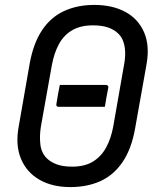

<svg xmlns="http://www.w3.org/2000/svg" viewBox="-20 -740 640 780"><path d="M223 -395H410Q415 -395 418 -392Q421 -389 420 -384Q416 -364 412.5 -345Q409 -326 406 -306H218Q213 -306 210.5 -309Q208 -312 209 -317Q212 -337 215.5 -356Q219 -375 223 -395ZM363 -720Q437 -720 489.5 -691.5Q542 -663 565.5 -608.5Q589 -554 575 -477L529 -219Q514 -134 477.5 -81Q441 -28 387.5 -4Q334 20 266 20Q192 20 140 -10Q88 -40 65 -95.5Q42 -151 56 -226L101 -484Q116 -565 151 -617.5Q186 -670 240 -695Q294 -720 363 -720ZM146 -225Q140 -187 144 -153Q148 -119 170 -97Q185 -82 210 -72.5Q235 -63 273 -63Q324 -63 357.5 -83.5Q391 -104 411 -140.5Q431 -177 440 -226L484 -477Q489 -504 488.5 -527Q488 -550 481.5 -569.5Q475 -589 461 -603Q445 -619 420 -628Q395 -637 357 -637Q307 -637 273 -617Q239 -597 219.5 -561Q200 -525 191 -477Z"/></svg>

Font: RecMonoLinear Nerd Font Mono
Style: Italic
Weight: 400
Italic angle: -10°
Monospace: yes
Version: Version 1.085; ttfautohint (v1.8.4.7-5d5b);Nerd Fonts 3.2.1